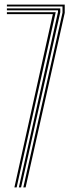

<svg xmlns="http://www.w3.org/2000/svg" viewBox="-20 -820 322 840"><path d="M82 0 253.5 -764.8V-791.8H10.2V-800H263.2V-763.8L92 0ZM43 0 211.2 -758.2H10.2V-766.5H223.8L52.8 0ZM62.5 0 233.8 -767.8V-774.8H10.2V-783.2H243.8V-766.2L72.2 0Z"/></svg>

Font: Big Shoulders Inline Text Thin ExtraLight
Style: Regular
Weight: 250
Version: Version 2.002